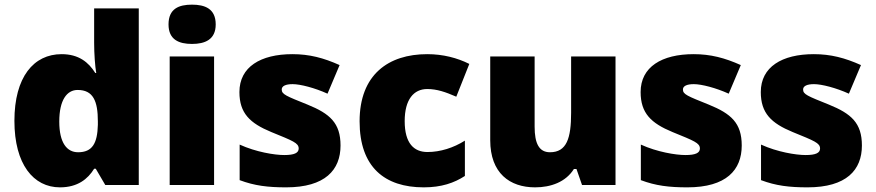

<svg xmlns="http://www.w3.org/2000/svg" viewBox="-20 -796 3768 826"><path d="M238 10C314 10 358 -26 385 -70H392L433 0H577V-760H385V-612C385 -565 389 -510 394 -482H390C361 -528 319 -563 245 -563C125 -563 42 -465 42 -276C42 -89 124 10 238 10ZM316 -141C268 -141 235 -181 235 -273C235 -366 268 -409 314 -409C381 -409 401 -361 401 -274V-259C399 -179 377 -141 316 -141Z M806 -776C750 -776 705 -759 705 -691C705 -625 750 -607 806 -607C861 -607 908 -625 908 -691C908 -759 861 -776 806 -776ZM901 -553H710V0H901Z M1445 -170C1445 -267 1399 -307 1303 -346C1211 -383 1192 -390 1192 -411C1192 -426 1209 -434 1239 -434C1272 -434 1334 -418 1389 -393L1441 -516C1372 -547 1311 -563 1238 -563C1101 -563 1010 -508 1010 -400C1010 -309 1055 -266 1147 -228C1240 -190 1265 -181 1265 -157C1265 -138 1246 -129 1203 -129C1161 -129 1081 -142 1011 -174V-21C1075 3 1132 10 1211 10C1379 10 1445 -65 1445 -170Z M1803 10C1879 10 1934 -9 1980 -39V-191C1931 -160 1874 -142 1819 -142C1761 -142 1721 -179 1721 -275C1721 -368 1760 -413 1818 -413C1860 -413 1897 -400 1943 -380L1999 -521C1947 -547 1886 -563 1818 -563C1651 -563 1527 -475 1527 -274C1527 -77 1635 10 1803 10Z M2628 -553H2437V-311C2437 -201 2418 -141 2346 -141C2299 -141 2280 -179 2280 -251V-553H2089V-193C2089 -51 2173 10 2282 10C2350 10 2414 -13 2449 -69H2460L2484 0H2628Z M3171 -170C3171 -267 3125 -307 3029 -346C2937 -383 2918 -390 2918 -411C2918 -426 2935 -434 2965 -434C2998 -434 3060 -418 3115 -393L3167 -516C3098 -547 3037 -563 2964 -563C2827 -563 2736 -508 2736 -400C2736 -309 2781 -266 2873 -228C2966 -190 2991 -181 2991 -157C2991 -138 2972 -129 2929 -129C2887 -129 2807 -142 2737 -174V-21C2801 3 2858 10 2937 10C3105 10 3171 -65 3171 -170Z M3688 -170C3688 -267 3642 -307 3546 -346C3454 -383 3435 -390 3435 -411C3435 -426 3452 -434 3482 -434C3515 -434 3577 -418 3632 -393L3684 -516C3615 -547 3554 -563 3481 -563C3344 -563 3253 -508 3253 -400C3253 -309 3298 -266 3390 -228C3483 -190 3508 -181 3508 -157C3508 -138 3489 -129 3446 -129C3404 -129 3324 -142 3254 -174V-21C3318 3 3375 10 3454 10C3622 10 3688 -65 3688 -170Z"/></svg>

Font: Noto Sans Lao Looped Black
Style: Regular
Weight: 900
Designer: Mark Frömberg, Ben Mitchell
Foundry: The Fontpad Ltd
Version: Version 1.002